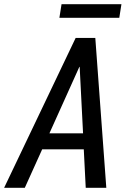

<svg xmlns="http://www.w3.org/2000/svg" viewBox="-44 -891 597 911"><path d="M190.4 -258.3H350.1L334 -573.7H332.5ZM353.5 -182.6H156.2L73.7 0H-24.4L314.9 -710.9H408.2L460.4 0H362.8ZM522 -806.6H237.8L248 -871.1H532.2Z"/></svg>

Font: RobotoCondensed-Italic
Style: Italic
Weight: 400
Designer: Google
Version: Version 1.200311; 2013